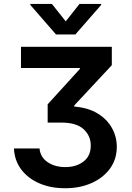

<svg xmlns="http://www.w3.org/2000/svg" viewBox="-20 -790 687 1001"><path d="M52.7 -16.1H186Q190.4 29.8 228.3 55.4Q266.1 81.1 320.3 81.1Q377.9 81.1 415.8 51.8Q453.6 22.5 453.1 -31.2Q453.6 -81.1 416.3 -116Q378.9 -150.9 299.8 -150.9H228.5V-246.1L396.5 -430.7V-435.5H89.4V-545.9H563V-450.2L367.2 -240.2V-234.4Q439.5 -228.5 488.8 -198.5Q538.1 -168.5 563.5 -122.8Q588.9 -77.1 588.9 -24.4Q588.9 39.6 554 88.1Q519 136.7 458 164.1Q397 191.4 319.3 191.4Q244.6 191.4 185.5 166Q126.5 140.6 91.1 94Q55.7 47.4 52.7 -16.1ZM250.5 -769.5 322.8 -678.7 394.5 -769.5H507.3V-764.2L373 -610.4H272L138.2 -764.2V-769.5Z"/></svg>

Font: Inter Semi Bold
Style: Regular
Weight: 600
Designer: Rasmus Andersson
Foundry: rsms
Version: Version 4.000;git-e0f93cc